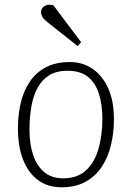

<svg xmlns="http://www.w3.org/2000/svg" viewBox="-20 -780 558 814"><path d="M241 14Q182 14 140.5 -17Q99 -48 77.5 -104Q56 -160 56 -235Q56 -293 68 -344Q80 -395 106.5 -434Q133 -473 175 -495Q217 -517 276 -517Q330 -517 372 -488.5Q414 -460 438.5 -406Q463 -352 463 -274Q463 -217 450.5 -165Q438 -113 411.5 -73Q385 -33 343 -9.5Q301 14 241 14ZM247 -24Q310 -24 346.5 -59.5Q383 -95 398.5 -152.5Q414 -210 414 -275Q414 -336 399.5 -382Q385 -428 353 -454Q321 -480 266 -480Q219 -480 188 -460.5Q157 -441 138.5 -406Q120 -371 112.5 -325.5Q105 -280 105 -229Q105 -168 121 -121.5Q137 -75 168.5 -49.5Q200 -24 247 -24ZM324 -601 309 -585 181 -686Q165 -699 159.5 -709Q154 -719 154 -729Q154 -744 167.5 -753.5Q181 -763 206 -758Z"/></svg>

Font: Literata ExtraLight
Style: Italic
Weight: 250
Italic angle: -2°
Designer: Latin by Veronika Burian and Jose Scaglione. Greek by Irene Vlachou. Cyrillic by Vera Evstafieva
Foundry: TypeTogether
Version: Version 3.002